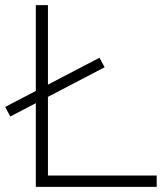

<svg xmlns="http://www.w3.org/2000/svg" viewBox="-24 -725 648 745"><path d="M115 0V-705H162V-44H584V0ZM16 -273 -4 -310 362 -501 382 -464Z"/></svg>

Font: Nunito Sans 10pt SemiExpanded ExtraLight
Style: Regular
Weight: 250
Width: 6
Designer: Vernon Adams
Foundry: Vernon Adams
Version: Version 3.101;gftools[0.9.27]